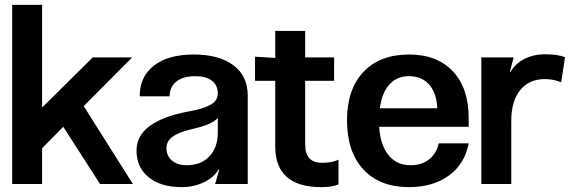

<svg xmlns="http://www.w3.org/2000/svg" viewBox="-20 -756 2357 789"><path d="M153 -736V-316H155L361 -520H523L324 -320L526 0H391L240 -235L153 -147V0H30V-736Z M541 -137Q541 -199 595.5 -238.5Q650 -278 750 -297Q814 -308 844.5 -325Q875 -342 875 -372Q875 -406 850.5 -424.5Q826 -443 782 -443Q733 -443 705 -421Q677 -399 677 -360H554Q554 -441 612.5 -486.5Q671 -532 776 -532Q881 -532 939.5 -487.5Q998 -443 998 -364V0H864L881 -59H878Q858 -26 817 -6.5Q776 13 727 13Q641 13 591 -27.5Q541 -68 541 -137ZM747 -77Q806 -77 840.5 -113.5Q875 -150 875 -211V-271Q859 -255 834.5 -245Q810 -235 768 -225Q715 -213 689.5 -194.5Q664 -176 664 -147Q664 -115 687 -96Q710 -77 747 -77Z M1111 -424H1028V-523L1111 -518V-629H1234V-520H1353V-424H1234V-165Q1234 -125 1251 -106Q1268 -87 1304 -87Q1346 -87 1371 -100V2Q1344 13 1300 13Q1111 13 1111 -155Z M1660 13Q1541 13 1473.5 -59.5Q1406 -132 1406 -261Q1406 -389 1473.5 -460.5Q1541 -532 1661 -532Q1776 -532 1841 -463Q1906 -394 1906 -271V-235H1538Q1543 -160 1576.5 -118.5Q1610 -77 1668 -77Q1712 -77 1742.5 -100.5Q1773 -124 1783 -167H1906Q1890 -82 1824.5 -34.5Q1759 13 1660 13ZM1777 -311Q1774 -374 1743.5 -408.5Q1713 -443 1660 -443Q1611 -443 1580 -408.5Q1549 -374 1541 -311Z M1958 0V-520H2091L2075 -461H2078Q2098 -495 2135.5 -514Q2173 -533 2220 -533Q2271 -533 2302 -521L2286 -418Q2254 -431 2219 -431Q2154 -431 2117.5 -385.5Q2081 -340 2081 -259V0Z"/></svg>

Font: Non Bureau Medium
Style: Regular
Weight: 500
Designer: Jona Saucedo
Foundry: Non Foundry
Version: Version 1.000; ttfautohint (v1.8.4)